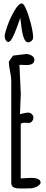

<svg xmlns="http://www.w3.org/2000/svg" viewBox="-20 -1064 263 1090"><path d="M6.8 0ZM168 -851.6Q168 -839.8 158.9 -831.8Q149.9 -823.7 138.7 -823.7Q111.8 -824.2 101.1 -916Q96.2 -958 94.7 -963.4Q94.7 -960.4 87.2 -939.7Q79.6 -918.9 74 -903.3Q68.4 -887.7 62.7 -875Q57.1 -862.3 51 -850.6Q44.9 -838.9 39.1 -832.3Q33.2 -825.7 26.6 -825.7Q20 -825.7 13.4 -835Q6.8 -844.2 6.8 -859.6Q6.8 -875 22.9 -919.7Q39.1 -964.4 62.7 -1004.4Q86.4 -1044.4 103.5 -1044.4Q120.6 -1044.4 144.3 -967.8Q168 -891.1 168 -851.6ZM143.1 -366.2 118.2 -367.2Q103.5 -367.2 97.7 -359.9V-51.3Q148.9 -54.2 153.3 -54.2Q210.4 -54.2 210.4 -27.8V-24.4Q203.6 -10.7 187 -3.4Q170.4 3.9 157.7 4.9Q145 5.9 125 5.9H93.8Q56.6 5.9 47.9 -8.8Q43.9 -15.6 43.9 -26.9V-607.9Q43.9 -625 37.1 -658.7Q30.3 -692.4 30.3 -710V-713.4Q46.9 -740.7 55.2 -748.5L129.4 -757.3Q144.5 -757.3 159.9 -748.3Q175.3 -739.3 175.3 -724.6Q175.3 -694.8 129.9 -694.8L101.1 -695.8Q93.8 -695.8 90.3 -695.3L98.1 -530.3Q98.1 -510.3 95.7 -471.9Q93.3 -433.6 93.3 -416Q98.6 -417 107.9 -419.4Q128.4 -424.8 139.9 -424.8Q151.4 -424.8 160.4 -416.5Q169.4 -408.2 169.4 -396.5Q169.4 -384.8 162.1 -375.5Q154.8 -366.2 143.1 -366.2Z"/></svg>

Font: Amatic
Style: Bold
Weight: 700
Width: 3
Version: Version 2.000; ttfautohint (v0.92-dirty) -l 8 -r 50 -G 50 -x